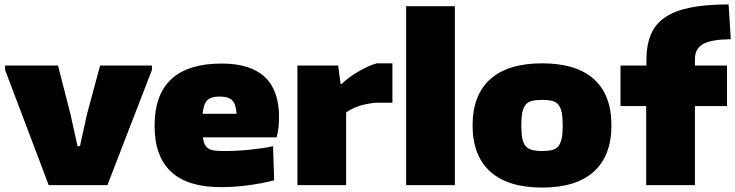

<svg xmlns="http://www.w3.org/2000/svg" viewBox="-20 -836 3320 867"><path d="M3 -520V-540H242L298 -321L330 -176H341L373 -321L432 -540H666V-520L465 0H200Z M977 9Q678 9 678 -268Q678 -549 981 -549Q1240 -549 1240 -308Q1240 -282 1237.5 -260Q1235 -238 1229 -216H896Q899 -195 905 -183Q911 -171 922 -164.5Q933 -158 951 -156Q969 -154 996 -154Q1020 -154 1049 -155.5Q1078 -157 1107.5 -160Q1137 -163 1164.5 -167Q1192 -171 1213 -176L1218 -22Q1166 -8 1102.5 0.5Q1039 9 977 9ZM971 -400Q933 -400 916 -383.5Q899 -367 895 -322H1048Q1046 -365 1029 -382.5Q1012 -400 971 -400Z M1323 -540H1507L1518 -457H1523Q1538 -472 1557 -486Q1576 -500 1597.5 -512.5Q1619 -525 1640.5 -535Q1662 -545 1682 -550H1752V-372H1675Q1655 -370 1635 -366Q1615 -362 1597.5 -356Q1580 -350 1566 -342.5Q1552 -335 1543 -328V0H1323Z M1814 -808H2034V0H1814Z M2428 11Q2274 11 2194 -61Q2114 -133 2114 -270Q2114 -407 2194 -478.5Q2274 -550 2428 -550Q2582 -550 2661.5 -479Q2741 -408 2741 -270Q2741 -133 2661.5 -61Q2582 11 2428 11ZM2428 -154Q2455 -154 2473 -158.5Q2491 -163 2501.5 -176Q2512 -189 2516.5 -211.5Q2521 -234 2521 -270Q2521 -306 2516.5 -328Q2512 -350 2501.5 -363Q2491 -376 2473 -380.5Q2455 -385 2428 -385Q2401 -385 2382.5 -380.5Q2364 -376 2353.5 -363Q2343 -350 2338.5 -328Q2334 -306 2334 -270Q2334 -234 2338.5 -211.5Q2343 -189 2353.5 -176.5Q2364 -164 2382.5 -159Q2401 -154 2428 -154Z M2898 -357H2782V-540H2899V-563Q2899 -632 2919 -680Q2939 -728 2983.5 -758Q3028 -788 3098.5 -802Q3169 -816 3270 -816L3280 -659Q3193 -658 3155.5 -637.5Q3118 -617 3118 -569V-540H3263V-357H3118V0H2898Z"/></svg>

Font: Encode Sans Normal
Style: Black
Weight: 900
Designer: Pablo Impallari, Andres Torresi
Foundry: Pablo Impallari, Andres Torresi
Version: Version 1.000; ttfautohint (v1.00) -l 8 -r 50 -G 200 -x 14 -